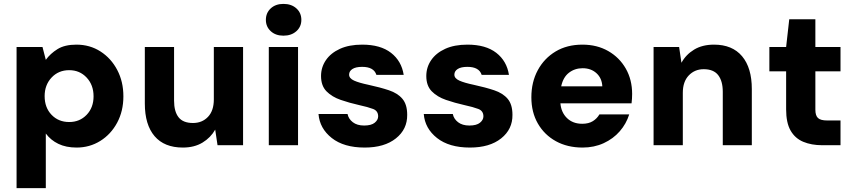

<svg xmlns="http://www.w3.org/2000/svg" viewBox="-20 -745 4382 985"><path d="M65 220V-504H198L215 -438Q238 -470 275 -493Q312 -516 372 -516Q441 -516 495.5 -481Q550 -446 581.5 -386Q613 -326 613 -251Q613 -175 581 -115.5Q549 -56 494.5 -22Q440 12 373 12Q319 12 279.5 -7Q240 -26 215 -60V220ZM335 -119Q389 -119 424.5 -156Q460 -193 460 -251Q460 -309 424.5 -347Q389 -385 335 -385Q280 -385 244.5 -347Q209 -309 209 -252Q209 -193 244.5 -156Q280 -119 335 -119Z M918 12Q823 12 773 -46.5Q723 -105 723 -214V-504H873V-229Q873 -173 896 -143.5Q919 -114 970 -114Q1017 -114 1047 -145.5Q1077 -177 1077 -235V-504H1227V0H1096L1084 -80Q1061 -39 1019 -13.5Q977 12 918 12Z M1434 -562Q1394 -562 1369 -585Q1344 -608 1344 -643Q1344 -679 1369 -702Q1394 -725 1434 -725Q1475 -725 1500.5 -702Q1526 -679 1526 -643Q1526 -608 1500.5 -585Q1475 -562 1434 -562ZM1359 0V-504H1509V0Z M1851 12Q1744 12 1682 -37Q1620 -86 1614 -160H1763Q1768 -135 1790 -118Q1812 -101 1848 -101Q1885 -101 1902.5 -115.5Q1920 -130 1920 -148Q1920 -176 1894 -186Q1868 -196 1822 -206Q1773 -217 1728 -232.5Q1683 -248 1655 -276.5Q1627 -305 1627 -355Q1627 -400 1652 -436.5Q1677 -473 1724 -494.5Q1771 -516 1838 -516Q1932 -516 1986 -474Q2040 -432 2051 -361H1911Q1898 -402 1838 -402Q1805 -402 1788 -391Q1771 -380 1771 -362Q1771 -343 1796.5 -331.5Q1822 -320 1870 -310Q1930 -297 1975 -282Q2020 -267 2044.5 -238Q2069 -209 2069 -156Q2070 -82 2011 -35Q1952 12 1851 12Z M2391 12Q2284 12 2222 -37Q2160 -86 2154 -160H2303Q2308 -135 2330 -118Q2352 -101 2388 -101Q2425 -101 2442.5 -115.5Q2460 -130 2460 -148Q2460 -176 2434 -186Q2408 -196 2362 -206Q2313 -217 2268 -232.5Q2223 -248 2195 -276.5Q2167 -305 2167 -355Q2167 -400 2192 -436.5Q2217 -473 2264 -494.5Q2311 -516 2378 -516Q2472 -516 2526 -474Q2580 -432 2591 -361H2451Q2438 -402 2378 -402Q2345 -402 2328 -391Q2311 -380 2311 -362Q2311 -343 2336.5 -331.5Q2362 -320 2410 -310Q2470 -297 2515 -282Q2560 -267 2584.5 -238Q2609 -209 2609 -156Q2610 -82 2551 -35Q2492 12 2391 12Z M2969 12Q2891 12 2832 -20.5Q2773 -53 2739.5 -111Q2706 -169 2706 -246Q2706 -324 2739 -385Q2772 -446 2830.5 -481Q2889 -516 2968 -516Q3043 -516 3100.5 -483Q3158 -450 3190.5 -393Q3223 -336 3223 -263Q3223 -239 3220 -215H2855Q2859 -168 2889 -139Q2919 -110 2967 -110Q3000 -110 3021.5 -123.5Q3043 -137 3055 -158H3208Q3193 -110 3159.5 -71.5Q3126 -33 3077 -10.5Q3028 12 2969 12ZM2969 -395Q2929 -395 2899 -372Q2869 -349 2859 -302H3070Q3068 -344 3040 -369.5Q3012 -395 2969 -395Z M3333 0V-504H3464L3476 -423Q3499 -465 3541 -490.5Q3583 -516 3643 -516Q3737 -516 3787 -456.5Q3837 -397 3837 -288V0H3688V-274Q3688 -329 3664.5 -359.5Q3641 -390 3590 -390Q3544 -390 3513.5 -358Q3483 -326 3483 -269V0Z M4198 0Q4143 0 4101 -17.5Q4059 -35 4036 -75Q4013 -115 4013 -184V-379H3927V-504H4013L4029 -646H4163V-504H4292V-379H4163V-182Q4163 -152 4176.5 -139.5Q4190 -127 4223 -127H4292V0Z"/></svg>

Font: DM Sans Black
Style: Regular
Weight: 900
Designer: Colophon Foundry, Jonny Pinhorn
Foundry: Colophon Foundry
Version: Version 4.004; ttfautohint (v1.8.4.7-5d5b)